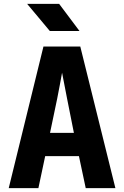

<svg xmlns="http://www.w3.org/2000/svg" viewBox="-20 -970 640 990"><path d="M237 -810H390L285 -950H120ZM25 0H178L213 -165H387L422 0H575L394 -730H204ZM238 -285 275 -462C285 -512 295 -567 300 -595C305 -567 316 -512 326 -461L361 -285Z"/></svg>

Font: JetBrains Mono ExtraBold
Style: Regular
Weight: 800
Monospace: yes
Designer: Philipp Nurullin, Konstantin Bulenkov
Foundry: JetBrains
Version: Version 2.305